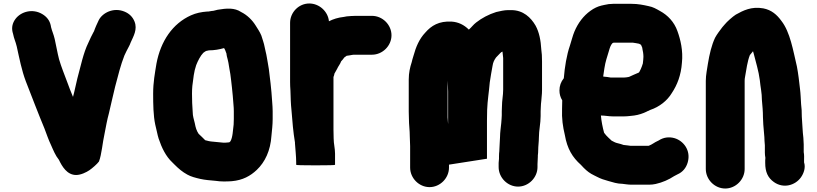

<svg xmlns="http://www.w3.org/2000/svg" viewBox="-20 -823 4687 1102"><path d="M69 -714.6C51.7 -691.5 46 -666.4 52 -639.4L55 -628.6C60.8 -599.2 69.1 -585.7 76 -556.6C91.3 -487.6 104.2 -419.7 128 -356.8C161.9 -269.6 200 -169.8 235 -85.9C246.5 -56.1 258.9 -19 272 7.7C286.2 39.7 298.2 69.8 318 94.1C336.3 132.5 364.9 181.4 417 181.4C444.1 181.4 475.7 165.8 492.5 154.4C510.1 142.4 537 118.9 548 104C563.7 63.6 568.5 -5.1 580 -55.3C588.4 -97.6 594.3 -133.7 605 -172.3C613.7 -208.2 631.4 -288.6 641 -326.2C657.7 -389.5 672.6 -450.4 694 -504.4L706 -529.6C714.5 -548 723.7 -560.1 730 -579.1C745.9 -614.8 770.3 -654.5 752 -699.7C741.3 -726.1 722.2 -745 694.5 -756.4C630.9 -782.6 568.2 -749 547 -707.8C537.5 -687.8 526.7 -664.8 519 -642.1L518 -641.2C508.4 -624 495.6 -597.2 487 -577.3C457.7 -517.9 443.7 -443.8 424 -373C416.9 -345.3 408.7 -301.9 399 -266.8C386.4 -295.2 375.5 -326.5 366 -351.4C350.9 -392.1 331.2 -440.4 319 -482.8C309.7 -518.2 301.4 -567.1 294 -598.9C287.4 -627.4 279 -642.9 273 -667.3L271 -678.1C265 -705.1 249 -726.4 223 -742C167.3 -775.4 100.6 -756.7 69 -714.6Z M1278 -520C1278.7 -520 1279 -519.7 1279 -519C1280.3 -507 1283 -494.3 1287 -481L1291 -463C1293.4 -441.5 1299 -420.2 1302 -398C1304.9 -370.4 1308.4 -353.3 1311 -323L1316 -273L1320 -223C1321.3 -209.7 1322 -197 1322 -185V-140C1322 -128.7 1321.7 -118 1321 -108C1316.4 -74.5 1316.2 -34.6 1302 -11H1301C1299.5 -7.9 1297.9 -7.4 1295 -6C1288.8 -6 1279.5 -4 1272 -4H1263C1238.4 -6 1215.6 -8.8 1191 -11L1179 -13C1173 -14.3 1166.3 -16 1159 -18H1158L1140 -36C1133.7 -42.3 1126.6 -48.4 1120 -55C1107.7 -73.5 1102.9 -90.1 1098 -116C1092.9 -139.3 1086 -154.9 1086 -181C1083.4 -211.2 1082 -251 1082 -285C1082 -301 1082.7 -316 1084 -330C1089.6 -372.8 1092.8 -411.6 1106 -449C1115.5 -473.5 1130.8 -503.8 1147 -520C1152.6 -523.8 1161.8 -532 1170 -532C1172.7 -532.7 1174.3 -533 1175 -533C1177 -533.7 1178.3 -534 1179 -534C1210.4 -534 1239.4 -539.4 1266 -547C1270.7 -540.7 1277.2 -524.1 1278 -520ZM1229 -767 1205 -761C1201 -760.3 1197.7 -760 1195 -760C1189.7 -759.3 1183.7 -758.3 1177 -757H1171C1134.2 -754.2 1105.2 -748.1 1076 -735C970.8 -687.7 902.3 -587.4 878 -458C869.1 -402.5 859 -351.4 859 -286C859 -223.5 860 -159.1 871 -108C877.5 -84.7 883.7 -47.9 890.5 -27.5C908.4 26.2 932.4 74.8 969 109L982 122C1004.9 144.9 1026.6 163.5 1055 179C1076 191 1102.4 197.6 1130 204C1157.4 210.1 1187.7 212.2 1218 215C1246.1 219.7 1280 219.1 1310 217C1373.6 211.5 1417.4 186.6 1454 152C1501 107.2 1532.5 41.7 1538 -44C1541 -75.6 1545 -106.4 1545 -140V-185C1545 -215.7 1539.4 -266.8 1538 -294L1533 -344C1529.4 -377.4 1526.3 -397.5 1523 -427C1519.7 -450.8 1514.5 -474.3 1511 -497C1508.3 -515.6 1502.1 -534.7 1499 -553C1495.3 -575.4 1485.4 -600.2 1480 -619C1471.3 -640.2 1458.4 -658.7 1447 -677C1427.5 -708.2 1399 -736.5 1364 -754C1325.7 -779.6 1280.3 -775.6 1229 -767Z M1645 -692V-352C1645 -336.7 1645.7 -320.3 1647 -303C1648.3 -259.3 1648.8 -229.5 1653 -190C1658 -125.4 1662.9 -65.4 1673 -5V0C1675.3 36.3 1680 74 1680 109V123C1680 125 1717 126 1791 126C1865.7 126 1903 125 1903 123V59C1903 27.9 1895 2 1895 -29C1894.3 -45.7 1894 -62.7 1894 -80V-381C1896.8 -388 1898.8 -394.5 1900 -402C1900.7 -402 1901 -402.3 1901 -403C1907 -413.7 1911.7 -422 1915 -428C1920.4 -441.4 1932.6 -454.9 1938 -471C1944.7 -477.7 1950.1 -484.5 1956 -493C1962 -497.7 1966.7 -501 1970 -503H1971L1985 -505L2002 -508C2004.7 -508 2007.3 -508.3 2010 -509H2115C2175.5 -509 2227 -560.1 2227 -620.5C2227 -680.9 2175.5 -732 2115 -732H2020C2002 -732 1987.1 -730.3 1970 -729L1954 -726C1919.6 -722.2 1893 -713.5 1868 -701C1862.9 -755.8 1813.9 -803 1755 -803C1694.7 -803 1645 -752 1645 -692Z M2552 -111C2551.3 -114.3 2551 -117.7 2551 -121C2550.3 -129 2549.7 -138.3 2549 -149V-360C2549 -349.4 2551 -337.4 2551 -326C2551.7 -316.7 2552 -307.3 2552 -298ZM2861 -212C2860.3 -202 2860 -192.7 2860 -184V-162C2860 -156 2859.7 -149.7 2859 -143L2857 -117C2854.9 -92.3 2850 -63.9 2850 -37C2850 -17.9 2846 18.8 2846 40V43C2844.7 53 2844 64 2844 76V88C2843.3 96.7 2842.7 104.7 2842 112V136C2842 196.5 2893.1 248 2953.5 248C3013.9 248 3065 196.5 3065 136V119C3065 105.8 3067 90.6 3067 76V69C3068.3 59 3069 49.3 3069 40C3069 16.4 3073 -9.9 3073 -33C3073 -74.8 3083 -114.5 3083 -157V-184C3083 -190.7 3083.3 -198.3 3084 -207C3084 -220.9 3085.8 -233.3 3087 -246L3089 -270C3090.3 -281.3 3091 -293.3 3091 -306V-470C3091 -482.7 3090.7 -495.3 3090 -508L3087 -537C3083.7 -592.7 3075 -637.4 3054 -676C3027.1 -722.2 2983.5 -765 2914 -765H2897C2872.7 -765 2849.5 -758.6 2828 -754C2784.4 -740.2 2745.2 -719.3 2713 -694C2696.6 -681.5 2686.9 -666.9 2671 -653C2643 -681 2610.3 -696.3 2573 -699C2499.5 -703.3 2455.6 -675.8 2421 -636C2387 -600.2 2367.5 -555.1 2353 -502L2347 -482L2343 -466C2333.5 -437.4 2326 -404.9 2326 -367V-182C2326 -169.3 2326.3 -156.3 2327 -143C2327 -106.3 2332 -76.4 2332 -40C2332 -23.7 2334 -1.4 2334 16V139C2334 199.5 2385.1 251 2445.5 251C2505.9 251 2557 199.5 2557 139V122L2775 88V-131C2775 -151.7 2775.3 -172 2776 -192C2778 -247.7 2786.8 -297.1 2791 -350C2796 -385.2 2801.4 -413.5 2807 -445C2810 -465.7 2816.7 -478.3 2827 -493C2836.3 -502.3 2844.7 -511 2852 -519C2855.5 -522.5 2859.3 -525.4 2864 -527C2864.7 -524.3 2865 -521.3 2865 -518L2868 -490V-309C2868 -275.2 2861 -246.2 2861 -212Z M3673 -497C3673 -485.4 3671.1 -472.8 3670 -462V-460C3665.8 -447.5 3663.3 -437.5 3658 -427L3653.5 -418C3651.7 -414.4 3648.1 -405 3643 -405C3624.3 -396.5 3609.2 -391.1 3591 -382C3589 -381.3 3587.7 -381 3587 -381C3579.9 -379.8 3570.6 -378 3562 -378H3485C3473.4 -380.9 3458.7 -381.5 3447 -383C3445 -383 3443.3 -383.3 3442 -384C3444.7 -399.3 3447 -415 3449 -431C3455 -471.2 3464.8 -496 3475 -531C3480.3 -549.4 3485 -565 3496 -576L3502 -578H3613C3627.2 -576.4 3635.3 -574.1 3648 -572C3651.3 -570 3655 -568 3659 -566C3664.3 -552.6 3667 -551 3667 -543C3670.3 -529.7 3673 -512.6 3673 -497ZM3604 237H3706C3718 237 3730.3 235.7 3743 233C3782.3 224.3 3819.3 207.8 3849 188C3856.3 184.7 3862.7 181.3 3868 178C3898.7 164.8 3918.6 140.1 3927.5 108C3946.5 39.6 3902.1 -15.2 3851.5 -30C3819.3 -39.4 3786.7 -34.1 3761 -17L3753 -13C3736.8 -6 3723.1 6.2 3705 13C3703.7 13 3702.7 13.3 3702 14H3600C3586.2 12.5 3574.9 10.2 3559 9C3548.7 4.9 3537 2 3525 -1C3511.2 -3.8 3501.4 -10.3 3490 -16L3488 -18L3471 -34C3462.7 -42.3 3454.3 -50.5 3448 -60C3448 -60.7 3447.7 -61.3 3447 -62C3439.3 -90.3 3431.5 -127.3 3429 -160C3451.7 -160 3473.5 -155 3497 -155H3562C3581.9 -155 3603 -158.3 3620 -160C3644.8 -163.3 3671.7 -172.4 3691 -182C3693.7 -184 3696.7 -185.3 3700 -186C3704.7 -188.7 3708.7 -190.7 3712 -192C3764.7 -209.6 3809.7 -245.1 3836 -289C3867 -335.5 3888.9 -391.2 3894 -463C3901.3 -531.9 3885.9 -595.9 3868 -645C3849.8 -696.4 3813.4 -735.4 3768 -760C3745.4 -772.7 3728.4 -783 3702 -788C3672.3 -794.6 3642.3 -801 3605 -801H3499C3482.3 -801 3466 -799 3450 -795C3443.3 -793 3437.3 -791.7 3432 -791C3410 -785.7 3389 -775.7 3369 -761C3328.6 -732.2 3297.8 -691.1 3277 -642C3267.4 -619.8 3259.1 -585.2 3251 -561C3232.5 -507.8 3221.2 -438.4 3216 -374C3199.3 -353.3 3191 -330 3191 -304C3191 -283.3 3196.3 -264.3 3207 -247C3206.3 -229.7 3206 -214 3206 -200C3203.7 -141.1 3210.4 -96.2 3222 -48C3235.6 31 3265.7 80.1 3314 123L3330 140C3349.3 159.3 3366 172.2 3391 184L3407 192C3427 202.6 3448.6 209.8 3472 216C3495.7 222.8 3523.4 232 3552 232C3568.3 233.8 3585 237 3604 237Z M4254 147V-359C4254 -367 4254.7 -374 4256 -380C4263.5 -422.9 4269.7 -471.2 4284 -507C4291.8 -514.8 4296.2 -523.2 4302 -529L4306 -515C4317.9 -467.3 4334.4 -415.4 4341 -363C4344.6 -322.9 4353 -291.1 4353 -249C4356.1 -212.3 4359 -187.1 4359 -151C4359.7 -137 4360.3 -122.7 4361 -108C4362.5 -78.5 4368 -41.8 4368 -14C4368.7 -6.7 4369.3 1.7 4370 11V53C4370 62.3 4371 72.3 4373 83C4372.3 87.7 4372 92.3 4372 97V112C4372 164.3 4387.4 197.4 4422 222C4476.9 261 4544.5 240.7 4577 195C4594.3 170.7 4604.6 137.7 4595 109V97C4595 81.2 4596.4 67.9 4593 50V6C4592.3 -7.3 4591.7 -20 4591 -32L4588 -61L4586 -91C4585.3 -99.7 4584.7 -110 4584 -122L4582 -154C4582 -181.8 4581.1 -201.6 4578 -225C4576.3 -248.9 4575.1 -287.3 4572 -310C4567.2 -352.9 4561.8 -400.5 4554 -441C4532.1 -532.9 4515.6 -638.3 4465 -703C4439.4 -738.4 4408.1 -766 4361 -775C4292.4 -787.2 4245.2 -762.5 4203 -739C4185.1 -727.5 4152 -698.5 4139 -682C4135 -676.7 4130.7 -671.7 4126 -667C4112.8 -649.4 4094.8 -626.6 4084 -606C4063.9 -563 4052.2 -512.4 4043 -457C4039 -427.2 4031 -394 4031 -359V147C4031 207.5 4082.1 259 4142.5 259C4202.9 259 4254 207.5 4254 147Z"/></svg>

Font: Smoothie
Style: Blk
Weight: 900
Foundry: Cannot Into Space Fonts
Version: Version 0.8